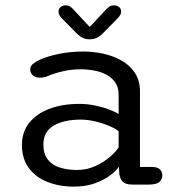

<svg xmlns="http://www.w3.org/2000/svg" viewBox="-20 -677 659 706"><path d="M466.7 1.7Q442 1.7 431.6 -8.7Q421.2 -19.2 418.8 -37.7L417.2 -64.2Q408.3 -50.2 385.9 -32.9Q363.5 -15.7 329.7 -3.3Q295.8 9.2 251.8 9.2Q197.2 9.2 153.9 -8.2Q110.7 -25.5 85.7 -59.6Q60.7 -93.7 60.7 -143.8Q60.7 -192.3 87.9 -226Q115.2 -259.7 162.7 -277.3Q210.2 -295 270.8 -295Q302.7 -295 332.3 -288.5Q362 -282 384.3 -273.2Q406.7 -264.3 416.2 -257.5V-329Q416.2 -355.8 403.7 -373.9Q391.2 -392 370.7 -402.7Q350.2 -413.3 325.4 -417.8Q300.7 -422.3 276 -422.3Q243.3 -422.3 210.4 -414.7Q177.5 -407 155.2 -397.2Q147.5 -393.8 140.3 -392.6Q133.2 -391.3 127.8 -391.3Q112 -391.3 101.7 -399.2Q91.3 -407.2 91.3 -421.2Q91.3 -434 101.3 -442.2Q111.3 -450.5 125.8 -457.2Q152 -469.2 194.2 -478.3Q236.5 -487.5 286.2 -487.5Q323.8 -487.5 360.8 -479.3Q397.7 -471.2 428 -453.8Q458.3 -436.3 476.5 -408.4Q494.7 -380.5 494.7 -341V-63.2H538.3Q557.3 -63.2 567.1 -55Q576.8 -46.8 576.8 -31.7Q576.8 -17 565.8 -7.7Q554.7 1.7 527.3 1.7ZM416.2 -194.3Q405.8 -203.5 382.7 -213.5Q359.5 -223.5 331.2 -230.3Q303 -237.2 276.8 -237.2Q215.3 -237.2 177.4 -215.1Q139.5 -193 139.5 -145.5Q139.5 -111.3 155.5 -90.7Q171.5 -70 199.6 -61Q227.7 -52 263.5 -52Q299.7 -52 331 -66.5Q362.3 -81 384.8 -100.5Q407.3 -120 416.2 -135.2ZM413.5 -610.7 366.7 -563Q352.3 -547.5 339.8 -540Q327.3 -532.5 309.7 -532.5Q292.5 -532.5 279.9 -540.1Q267.3 -547.7 253.2 -563L206.3 -610.7Q195.3 -621.8 195.3 -634.2Q195.3 -644.3 202.4 -650.8Q209.5 -657.3 221.2 -657.3Q232.2 -657.3 239.4 -651.9Q246.7 -646.5 255.5 -636.3L310 -577.8L364.3 -636Q373 -645.8 380.5 -651.6Q388 -657.3 398.7 -657.3Q410.7 -657.3 418.1 -651Q425.5 -644.7 425.5 -634.8Q425.5 -623.2 413.5 -610.7Z"/></svg>

Font: Sono ExtraLight
Style: Regular
Weight: 200
Designer: Tyler Finck
Foundry: Tyler Finck
Version: Version 2.112